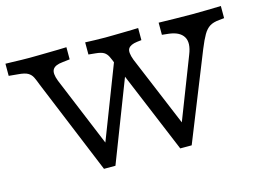

<svg xmlns="http://www.w3.org/2000/svg" viewBox="-81 -717 1173 863"><g transform="rotate(-15 505.0 -286.0)"><path d="M660.5 0 477.4 -439.5Q467.7 -465.3 460.5 -479.8Q453.2 -494.4 441.1 -501.6Q429 -508.9 403.2 -511.3L371 -514.5V-571Q387.1 -570.2 414.9 -569.4Q442.7 -568.5 466.1 -568.5H464.5H460.5Q479.8 -568.5 502.4 -569Q525 -569.4 547.2 -569.8Q569.4 -570.2 587.9 -570.6Q606.5 -571 617.7 -571.8V-515.3L596.8 -512.9Q565.3 -508.9 555.6 -493.5Q546 -478.2 560.5 -439.5L701.6 -101.6L693.5 -100.8L808.1 -396Q829 -447.6 811.3 -476.6Q793.5 -505.6 742.7 -511.3L712.9 -514.5V-571Q749.2 -570.2 789.5 -569.4Q829.8 -568.5 869.4 -568.5Q904 -568.5 938.3 -569.4Q972.6 -570.2 1002.4 -571V-514.5L979 -512.1Q950.8 -509.7 934.3 -499.2Q917.7 -488.7 904.8 -466.5Q891.9 -444.4 875.8 -404.8L713.7 0ZM305.6 0 125 -438.7Q116.1 -462.9 108.9 -477.4Q101.6 -491.9 87.5 -500Q73.4 -508.1 42.7 -510.5L0 -514.5V-571Q12.1 -571 31.9 -570.2Q51.6 -569.4 73.8 -569Q96 -568.5 114.5 -568.5H111.3H107.3Q128.2 -568.5 152.4 -569Q176.6 -569.4 200.8 -569.8Q225 -570.2 246.4 -570.6Q267.7 -571 283.9 -571.8V-515.3L250 -511.3Q214.5 -508.1 204 -491.1Q193.5 -474.2 208.1 -436.3L354 -83.9L329.8 -80.6L487.1 -487.9L521 -419.4L358.9 0Z"/></g></svg>

Font: Playfair 5pt SemiExpanded Light
Style: Regular
Weight: 300
Width: 6
Designer: Claus Eggers Sørensen
Foundry: Claus Eggers Sørensen
Version: Version 2.203